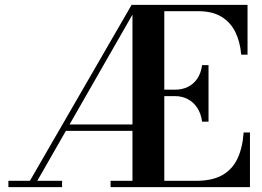

<svg xmlns="http://www.w3.org/2000/svg" viewBox="-20 -770 1078 790"><path d="M88 0 521.5 -750H548L118.5 0ZM14.5 0V-26H235.5V0ZM242 -231.5 245.5 -258H535V-231.5ZM435 0V-26H786.5Q853.5 -26 894.8 -49.5Q936 -73 957 -117.2Q978 -161.5 982.5 -225H1008.5V0ZM525 0V-750H656V0ZM811.5 -269.5Q807 -303 791.5 -326.5Q776 -350 752.5 -362.2Q729 -374.5 700.5 -374.5H641V-401H700.5Q729 -401 752.5 -412.2Q776 -423.5 791.5 -446Q807 -468.5 811.5 -502H838V-269.5ZM972.5 -545Q968 -598.5 948 -638.8Q928 -679 890.5 -701.5Q853 -724 796 -724H525V-750H998.5V-545Z"/></svg>

Font: Bodoni Moda SC 9pt SemiBold
Style: Regular
Weight: 600
Designer: Owen Earl
Foundry: indestructible type
Version: Version 2.005